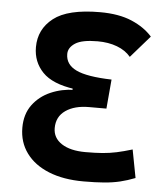

<svg xmlns="http://www.w3.org/2000/svg" viewBox="-52 -749 689 805"><g transform="rotate(5 293.0 -346.5)"><path d="M336.9 -703.1Q416.5 -703.1 470.7 -679.9Q524.9 -656.7 557.6 -619.6L477.1 -527.3Q455.6 -553.2 419.4 -566.9Q383.3 -580.6 337.4 -580.6Q271.9 -580.6 243.4 -562.2Q214.8 -543.7 214.8 -516.6Q214.8 -472.2 259.8 -450.5Q304.7 -428.7 409.2 -425.8L398.4 -302.7H325.2Q264.6 -302.7 227.1 -276.8Q189.5 -250.8 189.5 -202.6Q189.5 -161.1 226.1 -137.2Q262.7 -113.3 326.7 -113.3Q368.2 -113.3 398.4 -115.7Q428.7 -118.2 457.3 -124.3Q485.8 -130.4 522.9 -141.6L545.4 -23.4Q513 -10.7 482.6 -3.4Q452.1 3.9 415.8 6.8Q379.4 9.8 329.1 9.8Q244.5 9.8 182.8 -15.1Q121.2 -40 87.7 -85.7Q54.2 -131.3 54.2 -192.4Q54.2 -249.5 83 -288.6Q111.8 -327.6 158.4 -347.9Q205.1 -368.2 258.3 -369.1L250 -342.8V-399.9L258.3 -372.6Q164.1 -385.7 122.8 -428.7Q81.5 -471.7 81.5 -533.7Q81.5 -609.4 141.6 -656.2Q201.7 -703.1 336.9 -703.1Z"/></g></svg>

Font: Cascadia Code
Style: Regular
Weight: 400
Monospace: yes
Designer: Aaron Bell
Foundry: Saja Typeworks
Version: Version 2106.017